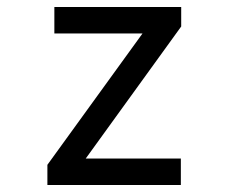

<svg xmlns="http://www.w3.org/2000/svg" viewBox="-20 -531 656 551"><path d="M116 -58 389 -435H136V-511H500V-455L226 -76H499V0H116Z"/></svg>

Font: Overpass Mono
Style: Regular
Weight: 400
Monospace: yes
Designer: Delve Withrington, Dave Bailey
Foundry: Delve Fonts
Version: Version 1.000;DELV;Overpass